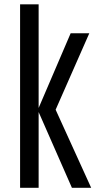

<svg xmlns="http://www.w3.org/2000/svg" viewBox="-20 -890 464 910"><path d="M75.2 0V-869.6H163.1V-378.4L314.9 -732.4H403.3L243.7 -370.1L412.1 0H320.8L163.1 -358.9V0Z"/></svg>

Font: AntonioLight
Style: Regular
Weight: 300
Designer: Vernon Adams
Foundry: Vernon Adams
Version: Version 1.002